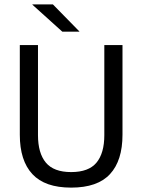

<svg xmlns="http://www.w3.org/2000/svg" viewBox="-20 -845 650 877"><path d="M305 12Q185 12 127.8 -49.8Q70.5 -111.5 70.5 -229.5V-639H153.5V-227.5Q153.5 -145.5 189.5 -102.2Q225.5 -59 305 -59Q385 -59 420.8 -102.2Q456.5 -145.5 456.5 -227.5V-639H539.5V-229.5Q539.5 -111.5 482.5 -49.8Q425.5 12 305 12ZM221.5 -825 342.5 -701.5V-700.5H264.5L128 -823.5V-825Z"/></svg>

Font: Anek Bangla
Style: Regular
Weight: 400
Designer: Sulekha Rajkumar (Bangla), Yesha Goshar (Latin)
Foundry: Ek Type
Version: Version 1.003